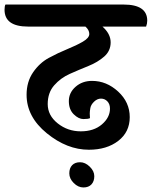

<svg xmlns="http://www.w3.org/2000/svg" viewBox="-93 -682 668 845"><path d="M212 81Q212 58 224.5 45Q237 32 259.5 32Q282 32 302 51.5Q322 71 322 93.5Q322 116 309.5 129.5Q297 143 274 143Q251 143 231.5 123.5Q212 104 212 81ZM451 -662Q555 -662 555 -591Q555 -578 550 -565H358Q394 -533 394 -495.5Q394 -458 365.5 -433Q337 -408 296 -391.5Q255 -375 214.5 -357Q174 -339 145.5 -306.5Q117 -274 117 -224Q117 -174 161 -139Q205 -104 262.5 -104Q320 -104 355.5 -134.5Q391 -165 391 -204Q391 -224 379.5 -236Q368 -248 351.5 -248Q335 -248 321 -234.5Q307 -221 304.5 -206Q302 -191 302 -182.5Q302 -174 303 -162Q295 -158 274 -158Q253 -158 231.5 -179Q210 -200 210 -237Q210 -274 239.5 -300Q269 -326 312 -326Q376 -326 427 -279Q478 -232 478 -166.5Q478 -101 427.5 -62Q377 -23 298 -23Q202 -23 113 -95.5Q24 -168 24 -265Q24 -322 52.5 -363.5Q81 -405 121.5 -427Q162 -449 202.5 -465.5Q243 -482 271.5 -498.5Q300 -515 300 -532.5Q300 -550 283 -565H31Q-73 -565 -73 -639Q-73 -655 -69 -662Z"/></svg>

Font: Laila SemiBold
Style: Regular
Weight: 600
Designer: Hitesh Malaviya
Foundry: Indian Type Foundry
Version: Version 1.302;PS 1.0;hotconv 1.0.78;makeotf.lib2.5.61930; tt